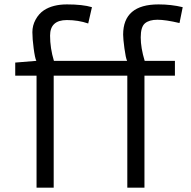

<svg xmlns="http://www.w3.org/2000/svg" viewBox="-20 -860 874 880"><path d="M643.1 -581.1H781.7V-513.2H642.1V0H563.5V-513.2H226.1V0H147.5V-513.2H49.8V-573.2L146.5 -581.1Q140.1 -594.2 134.3 -638.2Q128.4 -682.1 128.4 -712.6Q128.4 -743.2 143.1 -770Q157.7 -796.9 180.7 -812.5Q221.7 -839.8 287.1 -839.8Q358.9 -839.8 401.4 -827.1L384.3 -752.4Q338.4 -768.1 286.6 -768.1Q209.5 -768.1 209.5 -696.8Q209.5 -639.2 227.1 -581.1H562.5Q556.2 -594.2 550.3 -638.2Q544.4 -682.1 544.4 -701.2Q544.4 -839.8 706.5 -839.8Q765.1 -839.8 817.4 -827.1L802.7 -754.4Q739.3 -769.5 701.7 -769.5Q664.1 -769.5 644.5 -753.2Q625 -736.8 625 -688.7Q625 -640.6 643.1 -581.1Z"/></svg>

Font: Armata
Style: Regular
Weight: 400
Designer: Viktoriya Grabowska
Foundry: Viktoriya Grabowska
Version: Version 1.003